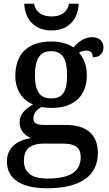

<svg xmlns="http://www.w3.org/2000/svg" viewBox="-20 -769 584 1028"><path d="M256 -606C354 -606 399 -674 401 -749H350C339 -701 305 -681 256 -681C207 -681 173 -701 162 -749H110C112 -674 158 -606 256 -606ZM232 239C418 239 504 167 504 50C504 -38 455 -100 332 -100H218C170 -100 159 -113 159 -136C159 -164 179 -184 203 -196C216 -193 241 -191 257 -191C384 -191 445 -264 445 -365C445 -422 427 -459 403 -487C415 -494 427 -498 444 -498C469 -498 477 -481 477 -462C518 -462 534 -487 534 -516C534 -545 514 -570 473 -570C428 -570 394 -539 373 -515C351 -532 306 -547 257 -547C125 -547 62 -477 62 -362C62 -291 98 -233 157 -210C109 -182 85 -154 85 -113C85 -69 115 -43 145 -30C75 -19 17 20 17 95C17 186 88 239 232 239ZM254 -242C192 -242 167 -283 167 -364C167 -449 191 -495 253 -495C317 -495 339 -451 339 -365C339 -282 318 -242 254 -242ZM234 187C139 187 108 147 108 91C108 16 161 0 213 0H316C378 0 412 17 412 72C412 140 370 187 234 187Z"/></svg>

Font: Noto Serif Telugu Medium
Style: Regular
Weight: 500
Designer: Jelle Bosma - Monotype Design Team
Foundry: Monotype Imaging Inc.
Version: Version 2.005